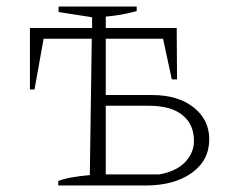

<svg xmlns="http://www.w3.org/2000/svg" viewBox="-20 -570 723 590"><path d="M159 0V-14Q178 -21 201 -25Q224 -29 256 -32L262 -451H114L86 -295H72V-484H263V-517L160 -533V-550H400V-536Q375 -529 352 -525Q329 -521 305 -519V-484H523L524 -326H508L481 -451H305V-278H447Q527 -278 575 -240Q623 -202 623 -142Q623 -77 569 -38.5Q515 0 427 0ZM305 -34H470Q523 -44 549.5 -72.5Q576 -101 576 -137Q576 -188 540.5 -216.5Q505 -245 438 -245H305Z"/></svg>

Font: Piazzolla SC ExtraLight
Style: Regular
Weight: 200
Designer: Juan Pablo del Peral
Foundry: Huerta Tipografica
Version: Version 1.330